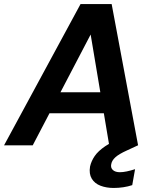

<svg xmlns="http://www.w3.org/2000/svg" viewBox="-42 -720 770 951"><path d="M-22 0 357 -700H511L642 0H499L407 -549L120 0ZM109 -159 163 -263H534L550 -159ZM521 211Q485 211 456 200Q427 189 412.5 165Q398 141 404 105Q410 78 427 53Q444 28 479.5 4Q515 -20 574 -43L623 -63L641 0L587 25Q547 43 529.5 59Q512 75 509 93Q505 111 517 122Q529 133 552 133Q567 133 586 129Q605 125 627 118L613 197Q592 204 568.5 207.5Q545 211 521 211Z"/></svg>

Font: DM Sans 18pt
Style: Bold Italic
Weight: 700
Italic angle: -10°
Designer: Colophon Foundry, Jonny Pinhorn
Foundry: Colophon Foundry
Version: Version 4.004;gftools[0.9.30]